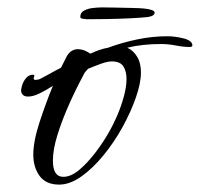

<svg xmlns="http://www.w3.org/2000/svg" viewBox="-20 -528 540 519"><path d="M140 -29Q104 -29 87 -52.5Q70 -76 70 -110Q70 -146 87 -198Q104 -250 123 -296Q106 -285 88 -276Q70 -267 56 -267Q46 -267 41.5 -272Q37 -277 37 -283Q37 -288 40 -298Q43 -308 50.5 -317Q58 -326 69 -326Q73 -326 73 -323Q73 -322 72.5 -321.5Q72 -321 72 -320Q71 -318 71 -316Q71 -312 76 -312Q79 -312 83.5 -313Q88 -314 93 -317Q103 -322 116 -329.5Q129 -337 145 -345L160 -375Q166 -386 174 -390.5Q182 -395 189 -395Q200 -395 208.5 -391.5Q217 -388 224 -383Q235 -388 247.5 -392.5Q260 -397 272 -399Q310 -413 351 -421.5Q392 -430 432 -430Q454 -430 477 -424Q500 -418 500 -405Q500 -401 492 -401Q476 -401 455.5 -405Q435 -409 415 -409Q390 -409 367 -406.5Q344 -404 324 -399Q340 -392 350.5 -375Q361 -358 361 -332Q361 -304 347.5 -265Q334 -226 311.5 -185Q289 -144 260 -108.5Q231 -73 200 -51Q169 -29 140 -29ZM151 -50Q172 -50 194.5 -69Q217 -88 239 -117Q261 -146 278 -177Q286 -191 296.5 -215Q307 -239 314.5 -266Q322 -293 322 -315Q322 -335 313.5 -348.5Q305 -362 282 -362Q271 -362 254 -356Q237 -350 218 -342Q214 -338 210.5 -333.5Q207 -329 205 -324Q186 -289 167 -246.5Q148 -204 135.5 -164Q123 -124 123 -94Q123 -50 151 -50ZM215 -476Q214 -476 205.5 -477Q197 -478 197 -482Q197 -494 207.5 -499.5Q218 -505 232 -506.5Q246 -508 256 -508Q268 -508 291.5 -507.5Q315 -507 337.5 -506.5Q360 -506 369 -505Q398 -502 398 -494Q398 -485 380 -482Q362 -480 331 -478.5Q300 -477 268.5 -476.5Q237 -476 215 -476Z"/></svg>

Font: Comforter
Style: Regular
Weight: 400
Designer: Robert E. Leuschke
Foundry: Robert E. Leuschke
Version: Version 1.013; ttfautohint (v1.8.3)